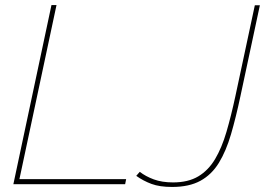

<svg xmlns="http://www.w3.org/2000/svg" viewBox="-20 -730 1050 761"><path d="M184 -710H204L57 -20H480L476 0H33ZM662 11Q613 11 580.5 -1Q548 -13 520 -33L534 -49Q557 -31 589.5 -19Q622 -7 666 -7Q726 -7 766 -31Q806 -55 832.5 -99.5Q859 -144 877.5 -207Q896 -270 913 -349L990 -709H1010L933 -349Q915 -264 895.5 -197.5Q876 -131 847.5 -84.5Q819 -38 774.5 -13.5Q730 11 662 11Z"/></svg>

Font: Raleway Thin
Style: Italic
Weight: 100
Italic angle: -12°
Designer: Matt McInerney, Pablo Impallari, Rodrigo Fuenzalida
Foundry: Matt McInerney, Pablo Impallari, Rodrigo Fuenzalida
Version: Version 4.026